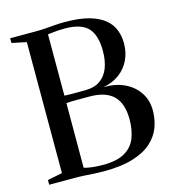

<svg xmlns="http://www.w3.org/2000/svg" viewBox="-112 -843 849 941"><g transform="rotate(-15 313.0 -372.0)"><path d="M98 -39V-703.5L24 -719V-743H153Q183.5 -743 207.2 -745Q231 -747 253.2 -748.8Q275.5 -750.5 302 -750.5Q376 -750.5 425 -736.8Q474 -723 503 -699Q532 -675 544.2 -643.2Q556.5 -611.5 556.5 -576Q556.5 -529 538.2 -490.8Q520 -452.5 485.5 -427Q451 -401.5 403 -393Q463.5 -394.5 509.8 -372.8Q556 -351 582 -311.5Q608 -272 608 -220.5Q608 -175.5 592.8 -134.8Q577.5 -94 542 -62.2Q506.5 -30.5 446.8 -12.2Q387 6 298.5 6Q276 6 251.5 4.5Q227 3 201.5 1.5Q176 0 151 0H23V-24ZM208 -402.5Q218.5 -402 232.8 -401.5Q247 -401 262 -401.2Q277 -401.5 290.5 -401.5Q304 -401.5 313.5 -401.5Q359.5 -401.5 389 -422Q418.5 -442.5 432.8 -479.5Q447 -516.5 447 -565.5Q447 -645.5 412.2 -682.8Q377.5 -720 293.5 -720Q273 -720 257.2 -718.8Q241.5 -717.5 229.2 -715.8Q217 -714 208 -713.5ZM207.5 -37Q219.5 -33 235.2 -30.5Q251 -28 268.2 -26.8Q285.5 -25.5 302 -25.5Q375 -25.5 415 -49.2Q455 -73 470.8 -114.5Q486.5 -156 486.5 -208.5Q486.5 -288 447.2 -327.2Q408 -366.5 325 -366.5Q312 -366.5 296 -366.5Q280 -366.5 263.8 -366.5Q247.5 -366.5 232.8 -366Q218 -365.5 208 -364.5Z"/></g></svg>

Font: Merriweather 120pt
Style: Regular
Weight: 400
Version: Version 2.100